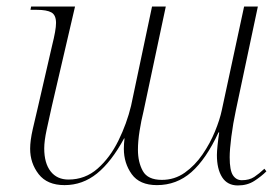

<svg xmlns="http://www.w3.org/2000/svg" viewBox="-20 -556 856 586"><path d="M706 10Q674 10 658 -15Q642 -40 642 -83Q642 -93 644 -112.5Q646 -132 649 -152H647Q609 -70 564 -30.5Q519 9 459 9Q406 9 382 -24.5Q358 -58 358 -102Q358 -108 358.5 -117Q359 -126 360 -133L359 -134Q320 -62 276 -26.5Q232 9 177 9Q124 9 98 -24.5Q72 -58 72 -102Q72 -127 80 -162Q88 -197 95 -226L139 -417Q145 -441 148 -458Q151 -475 151 -486Q151 -510 137 -518Q123 -526 92 -526H73L75 -536H209L138 -231Q130 -195 122.5 -160.5Q115 -126 115 -103Q115 -58 134.5 -33Q154 -8 189 -8Q240 -8 278 -41.5Q316 -75 341.5 -127Q367 -179 380 -233L444 -536H486L418 -216Q411 -188 406 -156.5Q401 -125 401 -99Q401 -61 416 -34Q431 -7 474 -7Q513 -7 544 -29Q575 -51 598 -84.5Q621 -118 636 -154.5Q651 -191 657 -220L725 -536H767L700 -220Q691 -178 686 -138.5Q681 -99 681 -76Q681 -36 691 -21Q701 -6 718 -6Q741 -6 756 -16Q771 -26 787 -41L793 -33Q778 -18 756.5 -4Q735 10 706 10Z"/></svg>

Font: Noto Serif Display ExtraLight
Style: Italic
Weight: 200
Italic angle: -12°
Designer: Monotype Design Team
Foundry: Monotype Imaging Inc.
Version: Version 2.009